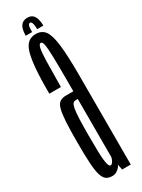

<svg xmlns="http://www.w3.org/2000/svg" viewBox="-186 -699 537 725"><g transform="rotate(-30 83.0 -337.0)"><path d="M67 3Q74.5 3 80.5 0.5Q86.5 -2 91.5 -6Q96.5 -10 100.2 -14.5Q104 -19 105.5 -24.5L110.5 0H148V-386.5Q148 -475 142.2 -522.2Q136.5 -569.5 122.8 -588Q109 -606.5 83 -606.5Q64.5 -606.5 51.2 -596.5Q38 -586.5 30.2 -562.5Q22.5 -538.5 18.8 -495.2Q15 -452 15.5 -385.5H66Q66.5 -457 67.5 -496.5Q68.5 -536 72.2 -552Q76 -568 83 -568Q90.5 -568 93.5 -551.8Q96.5 -535.5 97.5 -496Q98.5 -456.5 98.5 -386V-348H65.5Q49.5 -348 39.2 -340.8Q29 -333.5 24 -314.8Q19 -296 17 -262Q15 -228 15 -173Q15 -116 17.2 -81.2Q19.5 -46.5 25.5 -28.2Q31.5 -10 41.5 -3.5Q51.5 3 67 3ZM81 -35.5Q76.5 -35.5 73.8 -41Q71 -46.5 68.8 -61Q66.5 -75.5 65.8 -103Q65 -130.5 65 -175Q65 -219.5 66.2 -247.5Q67.5 -275.5 70.2 -289.8Q73 -304 77.5 -309.2Q82 -314.5 89 -314.5H98.5V-62Q98 -57.5 95.5 -51.2Q93 -45 89.2 -40.2Q85.5 -35.5 81 -35.5ZM86.5 -675.5Q72.5 -675.5 63.8 -668.5Q55 -661.5 51.2 -648.5Q47.5 -635.5 47.5 -619.5H75.5Q75.5 -632.5 76.5 -640Q77.5 -647.5 79.8 -650.8Q82 -654 86.5 -654Q90 -654 92 -651Q94 -648 95.8 -640.5Q97.5 -633 97.5 -619.5H124.5Q124.5 -635.5 120.8 -648.5Q117 -661.5 108.8 -668.5Q100.5 -675.5 86.5 -675.5Z"/></g></svg>

Font: Anybody UltraCondensed Light
Style: Regular
Weight: 300
Width: 1
Version: Version 1.113;gftools[0.9.25]